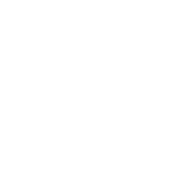

<svg xmlns="http://www.w3.org/2000/svg" viewBox="-196 -496 693 693"><g transform="rotate(45 150.0 -150.0)"><path d="M200 -250Q200 -250 200 -250Q200 -250 200 -250Q200 -250 200 -250Q200 -250 200 -250Q200 -250 200 -250Q200 -250 200 -250Q200 -250 200 -250Q200 -250 200 -250Q200 -250 200 -250Q200 -250 200 -250Q200 -250 200 -250Q200 -250 200 -250ZM100 -450Q100 -450 100 -450Q100 -450 100 -450Q100 -450 100 -450Q100 -450 100 -450Q100 -450 100 -450Q100 -450 100 -450Q100 -450 100 -450Q100 -450 100 -450Q100 -450 100 -450Q100 -450 100 -450Q100 -450 100 -450Q100 -450 100 -450ZM100 -50Q100 -50 100 -50Q100 -50 100 -50Q100 -50 100 -50Q100 -50 100 -50Q100 -50 100 -50Q100 -50 100 -50Q100 -50 100 -50Q100 -50 100 -50Q100 -50 100 -50Q100 -50 100 -50Q100 -50 100 -50Q100 -50 100 -50ZM200 -450Q200 -450 200 -450Q200 -450 200 -450Q200 -450 200 -450Q200 -450 200 -450Q200 -450 200 -450Q200 -450 200 -450Q200 -450 200 -450Q200 -450 200 -450Q200 -450 200 -450Q200 -450 200 -450Q200 -450 200 -450Q200 -450 200 -450ZM200 -50Q200 -50 200 -50Q200 -50 200 -50Q200 -50 200 -50Q200 -50 200 -50Q200 -50 200 -50Q200 -50 200 -50Q200 -50 200 -50Q200 -50 200 -50Q200 -50 200 -50Q200 -50 200 -50Q200 -50 200 -50Q200 -50 200 -50ZM100 -350Q100 -350 100 -350Q100 -350 100 -350Q100 -350 100 -350Q100 -350 100 -350Q100 -350 100 -350Q100 -350 100 -350Q100 -350 100 -350Q100 -350 100 -350Q100 -350 100 -350Q100 -350 100 -350Q100 -350 100 -350Q100 -350 100 -350ZM100 -250Q100 -250 100 -250Q100 -250 100 -250Q100 -250 100 -250Q100 -250 100 -250Q100 -250 100 -250Q100 -250 100 -250Q100 -250 100 -250Q100 -250 100 -250Q100 -250 100 -250Q100 -250 100 -250Q100 -250 100 -250Q100 -250 100 -250ZM100 -150Q100 -150 100 -150Q100 -150 100 -150Q100 -150 100 -150Q100 -150 100 -150Q100 -150 100 -150Q100 -150 100 -150Q100 -150 100 -150Q100 -150 100 -150Q100 -150 100 -150Q100 -150 100 -150Q100 -150 100 -150Q100 -150 100 -150ZM200 150Q200 150 200 150Q200 150 200 150Q200 150 200 150Q200 150 200 150Q200 150 200 150Q200 150 200 150Q200 150 200 150Q200 150 200 150Q200 150 200 150Q200 150 200 150Q200 150 200 150Q200 150 200 150ZM300 150Q300 150 300 150Q300 150 300 150Q300 150 300 150Q300 150 300 150Q300 150 300 150Q300 150 300 150Q300 150 300 150Q300 150 300 150Q300 150 300 150Q300 150 300 150Q300 150 300 150Q300 150 300 150ZM200 50Q200 50 200 50Q200 50 200 50Q200 50 200 50Q200 50 200 50Q200 50 200 50Q200 50 200 50Q200 50 200 50Q200 50 200 50Q200 50 200 50Q200 50 200 50Q200 50 200 50Q200 50 200 50Z"/></g></svg>

Font: TINY 5x3
Style: Regular
Weight: 400
Designer: Jack Halten Fahnestock
Foundry: Velvetyne Type Foundry
Version: Version 1.002